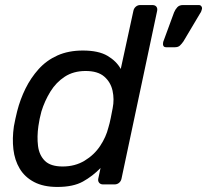

<svg xmlns="http://www.w3.org/2000/svg" viewBox="-20 -730 820 760"><path d="M207 10Q152 10 115 -9.5Q78 -29 58 -62.5Q38 -96 33 -139Q28 -182 35 -230Q38 -246 41 -260Q44 -274 48 -290Q60 -337 81 -379.5Q102 -422 133 -456.5Q164 -491 207.5 -510.5Q251 -530 308 -530Q370 -530 405.5 -509Q441 -488 458 -457L508 -687Q510 -697 517.5 -703.5Q525 -710 535 -710H583Q594 -710 599 -703.5Q604 -697 602 -687L461 -23Q459 -13 451.5 -6.5Q444 0 433 0H388Q378 0 372.5 -6.5Q367 -13 369 -23L378 -65Q347 -33 308.5 -11.5Q270 10 207 10ZM228 -71Q277 -71 315 -94Q353 -117 376.5 -152.5Q400 -188 409 -225Q414 -241 418.5 -263.5Q423 -286 426 -302Q433 -337 425.5 -371Q418 -405 392.5 -427Q367 -449 319 -449Q271 -449 236.5 -426.5Q202 -404 179.5 -367.5Q157 -331 144 -289Q140 -274 137 -260Q134 -246 132 -231Q126 -189 130.5 -152.5Q135 -116 157.5 -93.5Q180 -71 228 -71ZM638 -543Q629 -543 626.5 -549Q624 -555 626 -564L669 -681Q674 -693 682 -701.5Q690 -710 704 -710H767Q774 -710 777.5 -704.5Q781 -699 779 -693Q778 -689 776.5 -685Q775 -681 772 -677L706 -566Q699 -556 692 -549.5Q685 -543 672 -543Z"/></svg>

Font: Rubik
Style: Italic
Weight: 400
Italic angle: -12°
Designer: Hubert and Fischer
Foundry: Hubert and Fischer
Version: Version 2.300;gftools[0.9.30]